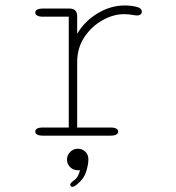

<svg xmlns="http://www.w3.org/2000/svg" viewBox="-20 -508 659 719"><path d="M269 -30.5H394Q408 -30.5 415.2 -26.5Q422.5 -22.5 422.5 -15Q422.5 -8 415.2 -4Q408 0 394 0H140.5Q126.5 0 119.2 -4Q112 -8 112 -15Q112 -22.5 119.2 -26.5Q126.5 -30.5 140.5 -30.5H237.5V-445.5H140.5Q126.5 -445.5 119.2 -449.8Q112 -454 112 -461Q112 -468 119.2 -472Q126.5 -476 140.5 -476H240.5Q254.5 -476 261.8 -468.8Q269 -461.5 269 -447.5V-381.5Q297 -429 345.8 -458.2Q394.5 -487.5 447 -487.5Q471 -487.5 491 -482.5Q511 -477.5 511 -464.5Q511 -457.5 506.2 -453.8Q501.5 -450 493.5 -450Q491 -450 487 -450.5Q483 -451 477.5 -452Q470 -453.5 461.2 -454.2Q452.5 -455 444.5 -455Q404.5 -455 363.8 -432.2Q323 -409.5 296 -369Q269 -328.5 269 -275ZM271.5 49Q287.5 49 299.2 59.8Q311 70.5 311 89.5Q311 108 302.5 135.2Q294 162.5 266 184.5Q261.5 188 257.8 189.8Q254 191.5 250.5 191.5Q247 191.5 245 188.8Q243 186 243 184.5Q243 181 246.2 177Q249.5 173 255 169Q265.5 162 271.5 151.2Q277.5 140.5 279.5 129Q278.5 129.5 275.8 129.5Q273 129.5 271.5 129.5Q254.5 129.5 242.8 118Q231 106.5 231 89.5Q231 73 242.8 61Q254.5 49 271.5 49Z"/></svg>

Font: Sono Monospace ExtraLight
Style: Regular
Weight: 250
Version: Version 2.112